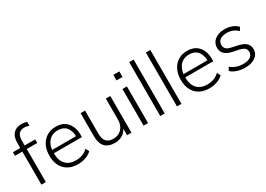

<svg xmlns="http://www.w3.org/2000/svg" viewBox="-4 -1503 3150 2273"><g transform="rotate(-30 1571.0 -366.0)"><path d="M107 0V-452H7V-501H107V-572Q107 -653 147 -696.5Q187 -740 261 -740Q279 -740 299.5 -736.5Q320 -733 333 -728V-674Q321 -679 304 -683Q287 -687 268 -687Q167 -687 167 -565V-501H311V-452H168V0Z M607 8Q493 8 426.5 -59.5Q360 -127 360 -249Q360 -328 389.5 -386.5Q419 -445 472 -477.5Q525 -510 595 -510Q694 -510 749 -447Q804 -384 804 -276V-248H420Q421 -147 470 -95.5Q519 -44 608 -44Q653 -44 693.5 -58Q734 -72 771 -106L796 -61Q764 -28 713 -10Q662 8 607 8ZM594 -461Q520 -461 475.5 -415Q431 -369 422 -292H749Q746 -372 707 -416.5Q668 -461 594 -461Z M1111 8Q932 8 932 -186V-501H993V-190Q993 -114 1024 -79Q1055 -44 1119 -44Q1190 -44 1233.5 -90.5Q1277 -137 1277 -214V-501H1338V0H1278V-89Q1254 -42 1210.5 -17Q1167 8 1111 8Z M1494 -624V-700H1576V-624ZM1504 0V-501H1565V0Z M1732 0V-736H1793V0Z M1960 0V-736H2021V0Z M2403 8Q2289 8 2222.5 -59.5Q2156 -127 2156 -249Q2156 -328 2185.5 -386.5Q2215 -445 2268 -477.5Q2321 -510 2391 -510Q2490 -510 2545 -447Q2600 -384 2600 -276V-248H2216Q2217 -147 2266 -95.5Q2315 -44 2404 -44Q2449 -44 2489.5 -58Q2530 -72 2567 -106L2592 -61Q2560 -28 2509 -10Q2458 8 2403 8ZM2390 -461Q2316 -461 2271.5 -415Q2227 -369 2218 -292H2545Q2542 -372 2503 -416.5Q2464 -461 2390 -461Z M2893 8Q2835 8 2784 -8.5Q2733 -25 2701 -56L2725 -101Q2762 -70 2804.5 -56Q2847 -42 2895 -42Q2958 -42 2991.5 -66Q3025 -90 3025 -131Q3025 -164 3003.5 -183.5Q2982 -203 2934 -213L2844 -232Q2717 -261 2717 -363Q2717 -427 2767 -468.5Q2817 -510 2903 -510Q2956 -510 3002 -492.5Q3048 -475 3077 -443L3051 -399Q2990 -459 2904 -459Q2842 -459 2810 -433.5Q2778 -408 2778 -366Q2778 -333 2797.5 -313Q2817 -293 2861 -283L2951 -263Q3019 -248 3052 -217Q3085 -186 3085 -135Q3085 -69 3032.5 -30.5Q2980 8 2893 8Z"/></g></svg>

Font: Mulish Light
Style: Regular
Weight: 300
Designer: Vernon Adams
Foundry: Vernon Adams
Version: Version 3.603; ttfautohint (v1.8.3)